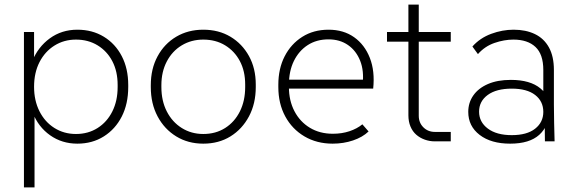

<svg xmlns="http://www.w3.org/2000/svg" viewBox="-20 -614 2504 834"><path d="M84 200V-475H128V-339L120 -348Q145 -410 196.5 -447.5Q248 -485 316 -485Q381 -485 431 -454.5Q481 -424 509 -370Q537 -316 537 -245V-236Q537 -163 509 -108Q481 -53 431 -21.5Q381 10 316 10Q249 10 197.5 -26.5Q146 -63 122 -125L130 -134V200ZM310 -32Q363 -32 404 -58Q445 -84 468 -130Q491 -176 491 -236V-245Q491 -304 468 -348Q445 -392 404 -417Q363 -442 310 -442Q258 -442 216.5 -416Q175 -390 151.5 -344Q128 -298 128 -237Q128 -177 151.5 -130.5Q175 -84 216.5 -58Q258 -32 310 -32Z M863 10Q797 10 745.5 -21.5Q694 -53 664.5 -108.5Q635 -164 635 -236V-244Q635 -315 664.5 -369.5Q694 -424 745.5 -454.5Q797 -485 863 -485Q930 -485 981 -454.5Q1032 -424 1061.5 -370.5Q1091 -317 1091 -247V-236Q1091 -164 1061.5 -108.5Q1032 -53 981 -21.5Q930 10 863 10ZM863 -32Q917 -32 958 -58Q999 -84 1022 -130Q1045 -176 1045 -236V-247Q1045 -305 1022 -348.5Q999 -392 958 -417Q917 -442 863 -442Q811 -442 769.5 -417Q728 -392 704.5 -347Q681 -302 681 -244V-236Q681 -176 704.5 -130Q728 -84 769.5 -58Q811 -32 863 -32Z M1425 10Q1356 10 1302.5 -21.5Q1249 -53 1219 -108.5Q1189 -164 1189 -236V-246Q1189 -316 1216.5 -369.5Q1244 -423 1293 -454Q1342 -485 1407 -485Q1472 -485 1518 -452.5Q1564 -420 1586.5 -362.5Q1609 -305 1601 -229H1222V-268H1575L1555 -246Q1562 -306 1544.5 -350Q1527 -394 1491.5 -418.5Q1456 -443 1407 -443Q1355 -443 1316.5 -418Q1278 -393 1256.5 -349Q1235 -305 1235 -246V-236Q1235 -177 1259 -131Q1283 -85 1326 -59Q1369 -33 1426 -33Q1465 -33 1498 -44Q1531 -55 1554 -74L1581 -43Q1555 -18 1513.5 -4Q1472 10 1425 10Z M1868 0Q1846 0 1825 -7.5Q1804 -15 1788 -29Q1772 -43 1763 -64.5Q1754 -86 1754 -113V-594H1799V-111Q1799 -81 1819 -61Q1839 -41 1869 -41H1938V0ZM1661 -433V-475H1938V-433Z M2347 0 2345 -165 2340 -177V-310Q2340 -378 2306 -410Q2272 -442 2210 -442Q2170 -442 2128 -427.5Q2086 -413 2056 -379L2032 -412Q2065 -449 2113.5 -467Q2162 -485 2211 -485Q2264 -485 2303.5 -466Q2343 -447 2364.5 -408Q2386 -369 2386 -310V-160Q2386 -120 2387 -80.5Q2388 -41 2389 0ZM2196 10Q2113 10 2063.5 -28Q2014 -66 2014 -128Q2014 -168 2036 -199.5Q2058 -231 2099.5 -249Q2141 -267 2199 -267Q2283 -267 2327.5 -230Q2372 -193 2372 -133H2365Q2365 -67 2322.5 -28.5Q2280 10 2196 10ZM2203 -27Q2269 -27 2304.5 -55Q2340 -83 2340 -128Q2340 -174 2304.5 -201.5Q2269 -229 2203 -229Q2136 -229 2098.5 -201.5Q2061 -174 2061 -129Q2061 -84 2099 -55.5Q2137 -27 2203 -27Z"/></svg>

Font: SUSE ExtraLight
Style: Regular
Weight: 250
Designer: Rene Bieder
Foundry: SUSE
Version: Version 1.000